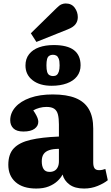

<svg xmlns="http://www.w3.org/2000/svg" viewBox="-20 -1074 642 1108"><path d="M189 14Q112 14 70 -23Q28 -60 28 -123Q28 -185 60 -218.5Q92 -252 156.5 -267Q221 -282 320 -286V-356Q320 -390 314.5 -412.5Q309 -435 293.5 -446Q278 -457 248 -457Q228 -457 207.5 -451.5Q187 -446 172 -437Q183 -421 189.5 -408.5Q196 -396 198.5 -387Q201 -378 201 -371Q201 -347 179.5 -331Q158 -315 115 -315Q76 -315 57.5 -333Q39 -351 39 -380Q39 -422 69 -456Q99 -490 154 -509.5Q209 -529 284 -529Q365 -529 416.5 -508Q468 -487 493 -443.5Q518 -400 518 -332V-137Q518 -114 525.5 -103Q533 -92 552 -92Q562 -92 571 -94Q580 -96 588 -99L602 -34Q580 -16 543.5 -1Q507 14 465 14Q412 14 381 -9Q350 -32 341 -67Q331 -47 311 -28.5Q291 -10 261 2Q231 14 189 14ZM266 -82Q283 -82 295 -89Q307 -96 313.5 -110Q320 -124 320 -143V-215Q286 -215 264 -207.5Q242 -200 231.5 -184.5Q221 -169 221 -143Q221 -115 231.5 -98.5Q242 -82 266 -82ZM278 -579Q209 -579 168 -611Q127 -643 127 -696Q127 -735 148 -761.5Q169 -788 205.5 -801Q242 -814 290 -814Q369 -814 407 -784.5Q445 -755 445 -697Q445 -660 424.5 -633.5Q404 -607 366 -593Q328 -579 278 -579ZM286 -635Q299 -635 307 -641Q315 -647 319.5 -661Q324 -675 324 -697Q324 -722 319 -735Q314 -748 305.5 -753Q297 -758 285 -758Q273 -758 264 -752Q255 -746 251.5 -732.5Q248 -719 248 -697Q248 -673 252 -659.5Q256 -646 265 -640.5Q274 -635 286 -635ZM190 -832 158 -882 307 -1028Q323 -1044 335 -1049Q347 -1054 359 -1054Q393 -1054 411 -1029.5Q429 -1005 429 -975Q429 -952 416 -934.5Q403 -917 370 -904Z"/></svg>

Font: Literata 18pt ExtraBold
Style: Regular
Weight: 800
Designer: Latin by Veronika Burian and Jose Scaglione. Greek by Irene Vlachou. Cyrillic by Vera Evstafieva.
Foundry: TypeTogether
Version: Version 3.103;gftools[0.9.29]